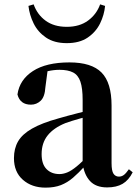

<svg xmlns="http://www.w3.org/2000/svg" viewBox="-20 -835 625 871"><path d="M186.6 16.2Q124.2 16.2 83.8 -19.4Q43.3 -54.9 43.3 -117.6Q43.3 -161.2 62 -193.6Q80.7 -226.1 125.1 -251.5Q169.6 -277 245.4 -297.9Q284.8 -309.4 334.4 -322Q384 -334.6 424 -344.4V-318.9Q384 -308.9 344 -297.6Q303.9 -286.4 277.1 -276.7Q223.3 -254.9 196.1 -220.6Q168.8 -186.4 168.8 -135.9Q168.8 -90.4 191.1 -67.9Q213.3 -45.3 250 -45.3Q266.3 -45.3 284.7 -52.6Q303.1 -59.9 327.4 -79.7Q351.8 -99.4 385.3 -135.5L400.8 -82.4H365.7Q336.6 -50.6 311.2 -28.7Q285.7 -6.8 256.4 4.7Q227 16.2 186.6 16.2ZM466.1 15.2Q414.6 15.2 387.9 -14.2Q361.2 -43.6 354.9 -94V-96.5V-381.4Q354.9 -434.7 344.8 -464.5Q334.7 -494.3 311.6 -506.3Q288.5 -518.3 250 -518.3Q224.4 -518.3 197.3 -512.2Q170.2 -506.1 133.8 -491.2L196.1 -516.3L185.9 -439.2Q183.3 -395.9 164.6 -378Q145.8 -360.2 120.3 -360.2Q71.1 -360.2 59.2 -406.5Q68.9 -473.5 129.4 -512.7Q189.9 -551.9 295.1 -551.9Q395.4 -551.9 440.7 -505.9Q486.1 -459.8 486.1 -356.2V-94.8Q486.1 -60.3 494.8 -47Q503.6 -33.8 519.7 -33.8Q531.3 -33.8 541.3 -40.9Q551.3 -48.1 564.7 -67.2L581.9 -53.4Q564 -17.5 536.2 -1.1Q508.4 15.2 466.1 15.2ZM109.1 -808.2 132.6 -815.2Q149 -768.8 187 -741.1Q225 -713.3 282.9 -713.3Q341.1 -713.3 379.7 -741.8Q418.2 -770.3 434.2 -815.2L456.7 -808.2Q452.9 -767.4 434 -728.7Q415.1 -690.1 378.1 -664.7Q341 -639.3 282.9 -639.3Q225.8 -639.3 188.6 -664.7Q151.5 -690.1 132.6 -728.7Q113.6 -767.4 109.1 -808.2Z"/></svg>

Font: Noto Serif KR ExtraLight
Style: Regular
Weight: 200
Designer: Ryoko NISHIZUKA 西塚涼子 (kana & ideographs); Frank Grießhammer (Latin, Greek & Cyrillic); Wenlong ZHANG 张文龙 (bopomofo); San
Foundry: Adobe
Version: Version 2.002-H1;hotconv 1.1.0;makeotfexe 2.6.0